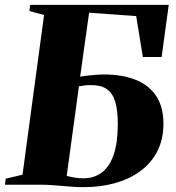

<svg xmlns="http://www.w3.org/2000/svg" viewBox="-34 -763 728 793"><path d="M311 10Q290.5 10 268.2 8.5Q246 7 223.5 5Q201 3 179.2 1.5Q157.5 0 138.5 0H-13.5L-10.5 -25L59 -41.5L148 -701L87.5 -717.5L90.5 -743H663L633.5 -527.5H556L528.5 -696.5L334 -710.5L297 -446.5Q313 -449 329.8 -451Q346.5 -453 363.2 -454.2Q380 -455.5 394.5 -455.5Q469.5 -455.5 524.8 -434Q580 -412.5 610.5 -367.5Q641 -322.5 641 -251.5Q641 -188.5 616.5 -139.8Q592 -91 547.8 -57.8Q503.5 -24.5 443 -7.2Q382.5 10 311 10ZM310 -26.5Q354.5 -26.5 386.5 -50.5Q418.5 -74.5 435.5 -124.2Q452.5 -174 452.5 -251.5Q452.5 -305.5 442.5 -341Q432.5 -376.5 408.5 -394Q384.5 -411.5 342 -411.5Q326.5 -411.5 313 -409.8Q299.5 -408 292 -406.5L241.5 -36.5Q259 -32 276 -29.2Q293 -26.5 310 -26.5Z"/></svg>

Font: Merriweather 120pt Black
Style: Italic
Weight: 900
Italic angle: -7.8°
Version: Version 2.101